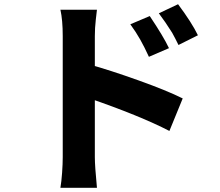

<svg xmlns="http://www.w3.org/2000/svg" viewBox="-20 -827 1040 909"><path d="M780 -599 685 -558Q664 -604 644 -639.5Q624 -675 597 -712L689 -751Q754 -654 780 -599ZM917 -660 825 -614Q810 -645 795 -672Q763 -723 732 -764L823 -807Q888 -720 917 -660ZM277 -148V-249V-369V-489V-591V-656Q277 -732 266 -781H439Q438 -773 433.5 -733.5Q429 -694 429 -656V-586V-483V-364V-247V-147V-83Q429 -41 439 62H266Q271 33 274 -9Q277 -51 277 -83ZM845 -361 782 -207Q643 -279 396 -364V-524Q503 -494 637 -446Q771 -398 845 -361Z"/></svg>

Font: Merged Yaku Han JP ExtraBold
Style: Regular
Weight: 800
Designer: Ryoko NISHIZUKA 西塚涼子 (kana, bopomofo & ideographs); Paul D. Hunt (Latin, Greek & Cyrillic); Sandoll Communications 산돌커뮤니
Foundry: Adobe
Version: Version 2.004